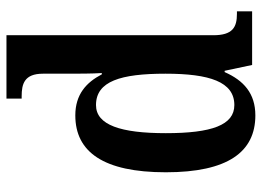

<svg xmlns="http://www.w3.org/2000/svg" viewBox="-128 -672 810 594"><g transform="rotate(-90 277.0 -375.0)"><path d="M217 10C285 10 325 -26 351 -85H355L373 0H539V-47H531C490 -47 465 -60 465 -120V-760H269V-713H276C314 -713 346 -705 346 -647V-574C346 -537 346 -496 348 -465H344C319 -513 282 -547 217 -547C104 -547 41 -460 41 -267C41 -75 104 10 217 10ZM249 -55C187 -55 162 -125 162 -267C162 -406 187 -483 249 -483C323 -483 346 -406 346 -268C346 -132 321 -55 249 -55Z"/></g></svg>

Font: Noto Serif Sinhala Condensed SemiBold
Style: Regular
Weight: 600
Width: 3
Designer: Jelle Bosma - Monotype Design Team
Foundry: Monotype Imaging Inc.
Version: Version 2.007